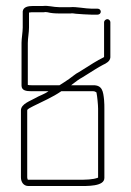

<svg xmlns="http://www.w3.org/2000/svg" viewBox="-20 -627 439 642"><path d="M308 -264V-33C290 -26 266 -26 241 -26H73C72 -29 71 -31 71 -34V-258C71 -263 86 -269 91 -272C123 -288 156 -302 185 -322H292C295 -322 298 -321 301 -319C302 -319 303 -318 303 -315C305 -306 308 -276 308 -264ZM77 -535V-585C82 -586 87 -586 91 -586H126C130 -587 134 -587 139 -586C150 -583 164 -582 178 -582H216C221 -583 227 -582 234 -581C245 -580 275 -578 286 -578H306C312 -578 317 -582 317 -588C317 -594 312 -598 306 -598H286C266 -598 235 -605 215 -603H178C158 -603 142 -609 124 -607H91C74 -607 58 -604 56 -589V-535C56 -520 52 -498 52 -484V-341C52 -324 68 -322 85 -322H142C129 -312 111 -307 98 -299C83 -290 50 -280 50 -258V-34C50 -18 59 -5 75 -5H241C272 -5 329 -3 329 -32V-264C329 -272 329 -282 328 -293C325 -322 322 -342 292 -342H218C220 -344 222 -345 223 -346L239 -358C244 -362 250 -365 255 -368L271 -378C286 -387 308 -402 324 -410C335 -415 348 -422 349 -435V-553C349 -558 344 -563 339 -563C334 -563 328 -558 328 -553V-437C328 -436 327 -436 326 -435C305 -425 279 -408 260 -396L244 -386C238 -383 232 -379 227 -375L211 -363C201 -356 190 -349 179 -342H85C81 -342 77 -342 73 -343V-483C73 -499 77 -518 77 -535Z"/></svg>

Font: Electronic
Style: Thn
Weight: 100
Version: Version 1.011